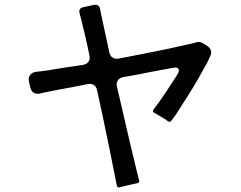

<svg xmlns="http://www.w3.org/2000/svg" viewBox="-20 -791 1040 829"><path d="M484 8Q481 -9 475 -37L453 -147Q446 -179 439 -214Q432 -249 424 -287L399 -402Q396 -417 385 -424Q374 -431 359 -428Q324 -421 291 -414.5Q258 -408 228 -403Q205 -398 186 -394.5Q167 -391 152 -387Q136 -384 125 -391Q114 -398 111 -414L105 -438Q101 -455 110 -467Q119 -479 137 -481Q152 -483 170 -485Q188 -487 209 -491Q239 -496 271.5 -501Q304 -506 339 -511Q355 -514 362.5 -525Q370 -536 366 -552Q362 -572 358 -590.5Q354 -609 350 -627L330 -710Q325 -724 324 -733Q317 -755 340 -760L386 -770Q396 -772 403 -767.5Q410 -763 412 -753L416 -732Q425 -690 434 -648.5Q443 -607 452 -565Q455 -550 466 -542.5Q477 -535 492 -538L585 -556Q616 -562 645 -568Q674 -574 700 -579L790 -599Q801 -601 810 -603.5Q819 -606 827 -608Q843 -613 857 -604L877 -591Q888 -583 891 -571.5Q894 -560 888 -549Q883 -538 877 -525.5Q871 -513 863 -500Q852 -479 839.5 -457.5Q827 -436 814 -414Q800 -392 787 -371Q774 -350 761 -330Q741 -297 721 -271Q713 -260 703 -269Q701 -271 698 -273Q695 -275 692 -277L648 -303Q635 -308 644 -320Q657 -336 675 -362Q698 -395 723 -434Q729 -443 735 -452Q741 -461 746 -470Q756 -486 750.5 -494Q745 -502 726 -498Q705 -494 682.5 -490Q660 -486 634 -481Q604 -475 573.5 -469Q543 -463 512 -458Q496 -455 488.5 -443.5Q481 -432 485 -417L544 -162Q552 -130 558.5 -103Q565 -76 570 -54Q573 -42 575.5 -32.5Q578 -23 580 -15Q585 -1 569 1Q566 2 562 2.5Q558 3 554 4L515 13Q510 14 507 15Q504 16 500 17Q486 22 484 8Z"/></svg>

Font: Higure Gothic Medium
Style: Regular
Weight: 500
Designer: Yoshimichi Ohira
Foundry: Positype
Version: Version 1.000